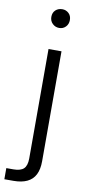

<svg xmlns="http://www.w3.org/2000/svg" viewBox="-129 -762 467 1020"><g transform="rotate(10 104.5 -251.5)"><path d="M-26 220V160H12Q51 160 68 143.5Q85 127 85 88V-502H155V91Q155 135 140.5 163.5Q126 192 96.5 206Q67 220 23 220ZM121 -622Q100 -622 85 -636.5Q70 -651 70 -673Q70 -696 84.5 -709.5Q99 -723 121 -723Q141 -723 155.5 -709.5Q170 -696 170 -673Q170 -651 156 -636.5Q142 -622 121 -622Z"/></g></svg>

Font: DM Sans 16pt Light
Style: Regular
Weight: 300
Version: Version 4.004;gftools[0.9.30]